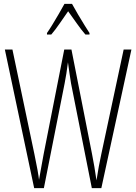

<svg xmlns="http://www.w3.org/2000/svg" viewBox="-20 -969 702 989"><path d="M657 -714 502 0H453L346 -539Q342 -565 338.5 -587.5Q335 -610 330 -648Q326 -614 322 -591Q318 -568 313 -540L206 0H156L5 -714H44L157 -176Q167 -129 173 -95Q179 -61 181 -43Q187 -79 194.5 -118.5Q202 -158 205 -176L311 -714H348L454 -176Q461 -140 466 -110.5Q471 -81 477 -40Q483 -78 489 -111.5Q495 -145 502 -176L617 -714ZM351 -949Q364 -925 382 -894.5Q400 -864 416.5 -837.5Q433 -811 441 -799V-791H420Q399 -815 375.5 -848.5Q352 -882 331 -911Q312 -884 288 -849Q264 -814 244 -791H222V-799Q234 -816 250.5 -843Q267 -870 283.5 -898.5Q300 -927 312 -949Z"/></svg>

Font: Noto Sans Myanmar UI ExtraCondensed ExtraLight
Style: Regular
Weight: 200
Width: 2
Designer: Monotype Design Team
Foundry: Monotype Imaging Inc.
Version: Version 2.103; ttfautohint (v1.8.4.7-5d5b)